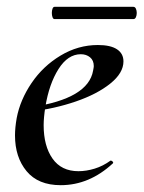

<svg xmlns="http://www.w3.org/2000/svg" viewBox="-20 -531 421 563"><path d="M24 -134Q24 -157 29 -185Q39 -238 72.5 -287.5Q106 -337 157.5 -368Q209 -399 267 -399Q304 -399 323 -386.5Q342 -374 342 -351Q342 -317 303.5 -286Q265 -255 202.5 -233.5Q140 -212 71 -204L73 -217Q239 -242 253 -324Q255 -334 255 -337Q255 -354 244 -363Q233 -372 217 -372Q179 -372 151.5 -328.5Q124 -285 113 -218Q108 -186 108 -164Q108 -103 134 -66Q160 -29 210 -29Q233 -29 257.5 -36.5Q282 -44 304 -60H305Q308 -60 310.5 -57Q313 -54 311 -52Q242 12 158 12Q92 12 58 -29Q24 -70 24 -134ZM132 -493Q132 -500 134 -505.5Q136 -511 140 -511H371Q376 -511 378.5 -505.5Q381 -500 381 -493Q381 -486 378.5 -480.5Q376 -475 371 -475H140Q136 -475 134 -480.5Q132 -486 132 -493Z"/></svg>

Font: Cormorant Garamond SemiBold
Style: Italic
Weight: 600
Italic angle: -10°
Designer: Christian Thalmann (Catharsis Fonts)
Foundry: Catharsis Fonts
Version: Version 4.000